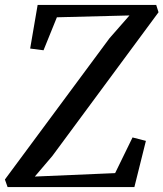

<svg xmlns="http://www.w3.org/2000/svg" viewBox="-30 -763 666 783"><path d="M1 0 -10 -31 416.5 -607 498 -700 202 -692.5 147.5 -558 93 -565 123.5 -743H607L616.5 -713L183.5 -127L112 -43L439.5 -57L510.5 -202.5L565 -188.5L518 0Z"/></svg>

Font: Merriweather 60pt
Style: Italic
Weight: 400
Italic angle: -7.8°
Version: Version 2.101